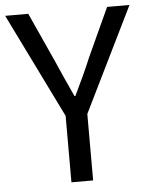

<svg xmlns="http://www.w3.org/2000/svg" viewBox="-54 -776 638 820"><g transform="rotate(-5 265.5 -366.5)"><path d="M219 0H312V-285L532 -733H436L341 -526C319 -472 294 -421 268 -366H264C238 -421 216 -472 192 -526L98 -733H-1L219 -285Z"/></g></svg>

Font: Noto Sans JP Regular
Style: Regular
Weight: 400
Designer: Ryoko NISHIZUKA (kana & ideographs); Paul D. Hunt (Latin, Greek & Cyrillic); Wenlong ZHANG (bopomofo); Sandoll Communica
Foundry: Adobe Systems Incorporated
Version: Version 1.004;PS 1.004;hotconv 1.0.82;makeotf.lib2.5.63406